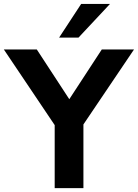

<svg xmlns="http://www.w3.org/2000/svg" viewBox="-51 -975 715 995"><path d="M381.3 0V-330.1L643.6 -718.8H476.6L308.1 -460.9L139.6 -718.8H-31.2L232.4 -326.7V0ZM356 -780.3 519 -954.6H369.6L255.4 -780.3Z"/></svg>

Font: Winston
Style: Bold
Weight: 700
Designer: Vernon Adams, Kim Jin-seong, David Berlow, Cristiano Sobral
Foundry: The Winston Project Authors
Version: Version 3.004